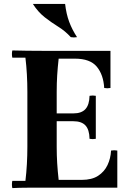

<svg xmlns="http://www.w3.org/2000/svg" viewBox="-20 -960 664 982"><path d="M43 2Q39 -17 43 -35H110Q115 -76 117.5 -120.5Q120 -165 120 -210V-490Q120 -535 117.5 -579.5Q115 -624 110 -665H43Q39 -684 43 -702Q78 -701 119.5 -700.5Q161 -700 195 -700H545V-510Q529 -507 513 -510Q509 -578 475 -619Q441 -660 363 -660H280Q275 -615 272.5 -575Q270 -535 270 -490V-210Q270 -165 272.5 -125Q275 -85 280 -40H398Q450 -40 482 -61Q514 -82 530 -116Q546 -150 548 -190Q564 -193 580 -190V0H195Q161 0 119.5 0Q78 0 43 2ZM438 -250Q437 -297 417 -318.5Q397 -340 355 -340H195V-380H355Q397 -380 417 -402Q437 -424 438 -470Q454 -473 470 -470V-250Q454 -247 438 -250ZM148 -940H313Q319 -888 334 -848Q349 -808 374 -770Q358 -767 342 -770Q314 -801 278.5 -823Q243 -845 209 -871.5Q175 -898 148 -940Z"/></svg>

Font: Poltawski Nowy
Style: Bold
Weight: 700
Designer: Adam Pótawski, Mateusz Machalski, Borys Kosmynka, Ania Wieluska
Foundry: Capitalics.wtf
Version: Version 1.001;gftools[0.9.25]